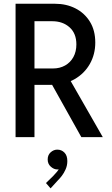

<svg xmlns="http://www.w3.org/2000/svg" viewBox="-20 -740 602 1036"><path d="M135.3 -282.2V-370.6H266.6Q302.7 -370.6 331.3 -386.7Q359.9 -402.8 376 -432.1Q392.1 -461.4 392.1 -500.5Q392.1 -559.6 355.5 -592.5Q318.8 -625.5 261.7 -625.5H135.3V-719.7H277.3Q337.9 -719.7 387 -694.8Q436 -669.9 465.1 -623Q494.1 -576.2 494.1 -510.3Q494.1 -446.8 464.8 -395Q435.5 -343.3 382.3 -312.7Q329.1 -282.2 256.3 -282.2ZM64 0V-719.7H166V0ZM418.9 0 252.4 -297.9 328.6 -359.9 534.7 0ZM252.9 276.4 228 247.6 267.1 209.5Q278.3 197.8 287.1 187.3Q295.9 176.8 300 167.2Q304.2 157.7 303.7 148.9L319.3 147.5Q317.4 157.2 310.8 165.8Q304.2 174.3 289.1 174.3Q271 174.3 254.2 159.4Q237.3 144.5 237.3 120.6Q237.3 96.2 253.4 81.8Q269.5 67.4 289.1 67.4Q312 67.4 327.6 83.3Q343.3 99.1 343.3 128.9Q343.3 152.8 334.2 173.3Q325.2 193.8 313.5 209Q301.8 224.1 293.5 231.9Z"/></svg>

Font: Reddit Mono Medium
Style: Regular
Weight: 500
Monospace: yes
Designer: Stephen Hutchings
Foundry: Reddit
Version: Version 1.014